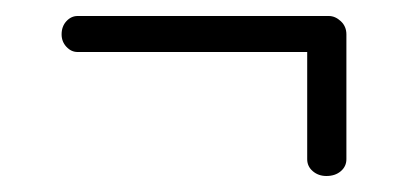

<svg xmlns="http://www.w3.org/2000/svg" viewBox="-20 -283 522 240"><path d="M388 -63Q378 -63 371 -69Q364 -75 364 -84V-218H77Q69 -218 63 -224.5Q57 -231 57 -240Q57 -250 63 -256.5Q69 -263 77 -263H391Q399 -263 406 -256.5Q413 -250 413 -240V-84Q413 -75 406 -69Q399 -63 388 -63Z"/></svg>

Font: Dosis ExtraLight Light
Style: Regular
Weight: 300
Version: Version 3.001; ttfautohint (v1.8.2)